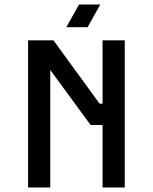

<svg xmlns="http://www.w3.org/2000/svg" viewBox="-20 -828 675 848"><path d="M380 -276H433V0H531V-650H433V-370H420L216 -650H104V0H202V-519ZM273 -708H367L423 -808H329Z"/></svg>

Font: Grotesk 02 Mince
Style: Bold
Weight: 400
Designer: Frank Adebiaye, contributions by Jérémy Landes, Ariel Martín Pérez
Foundry: Velvetyne Type Foundry
Version: Version 3.000;Glyphs 3.1.2 (3150)